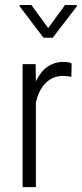

<svg xmlns="http://www.w3.org/2000/svg" viewBox="-20 -764 334 784"><path d="M271.5 -450.7H270Q251.5 -454.1 237.8 -454.1Q195.8 -454.1 167 -425.5Q138.2 -397 126.5 -345.7V-1.5V0H125H73.2H72.3V-1.5V-500.5V-502H73.2H124H125.5V-500.5L126.5 -431.6Q164.1 -511.2 240.2 -511.2Q261.2 -511.2 272 -504.9L272.5 -504.4V-503.9L271.5 -452.1ZM176.8 -649.4 245.6 -743.7H293.5V-737.8L195.3 -609.9H157.7L60.1 -738.3V-743.7H107.9Z"/></svg>

Font: MAUL Condensed Light
Style: Light
Weight: 300
Designer: MAUL
Version: Version 2.137; 2017; ttfautohint (v1.8.3)